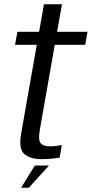

<svg xmlns="http://www.w3.org/2000/svg" viewBox="-20 -745 433 906"><path d="M176.5 6Q122.5 6 94.8 -18.2Q67 -42.5 79.5 -113L153.5 -533.5H51L62 -595H164.5L187.5 -725H272.5L249.5 -595H393L382 -533.5H238.5L168 -133Q159.5 -84.5 171.8 -69.5Q184 -54.5 215 -54.5Q241.5 -54.5 271.5 -60.5L261.5 -1Q215.5 6 176.5 6ZM79.8 140.9 144.1 36.2H211.2L115.9 140.9Z"/></svg>

Font: Anybody
Style: Italic
Weight: 400
Italic angle: -10°
Designer: Tyler Finck
Foundry: Etcetera Type Company
Version: Version 1.010; ttfautohint (v1.8.3) -l 8 -r 50 -G 200 -x 14 